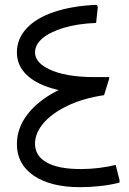

<svg xmlns="http://www.w3.org/2000/svg" viewBox="-20 -775 535 795"><path d="M312 0Q190 0 120 -47.5Q50 -95 50 -178Q50 -244 93 -300.5Q136 -357 214 -397.5Q292 -438 397 -455L411 -381Q324 -368 259.5 -337Q195 -306 160 -265Q125 -224 125 -180Q125 -130 173 -102.5Q221 -75 315 -75Q352 -75 389 -79.5Q426 -84 459 -92L475 -29V-19Q436 -9 393.5 -4.5Q351 0 312 0ZM411 -381 306 -456H432V-449ZM411 -387Q297 -384 216.5 -403.5Q136 -423 93 -462.5Q50 -502 50 -558Q50 -586 60 -611Q70 -636 90 -657.5Q110 -679 138.5 -696Q167 -713 204 -725.5Q241 -738 285.5 -745.5Q330 -753 381 -755L385 -746L378 -680Q300 -677 243 -659.5Q186 -642 155.5 -616Q125 -590 125 -558Q125 -511 199 -481.5Q273 -452 409 -456Z"/></svg>

Font: Fustat
Style: Regular
Weight: 400
Designer: Mohamed Gaber, Khaled Hosny, Laura Garcia Mut
Foundry: Kief Type Foundry, Alif Type Foundry, Hard Type Foundry
Version: Version 1.007